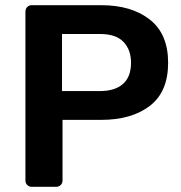

<svg xmlns="http://www.w3.org/2000/svg" viewBox="-20 -720 699 740"><path d="M102 0Q92 0 85 -7Q78 -14 78 -24V-675Q78 -686 85 -693Q92 -700 102 -700H370Q487 -700 557.5 -644.5Q628 -589 628 -478Q628 -366 557.5 -312Q487 -258 370 -258H221V-24Q221 -14 214 -7Q207 0 197 0ZM219 -369H365Q423 -369 454 -396.5Q485 -424 485 -478Q485 -528 456 -558.5Q427 -589 365 -589H219Z"/></svg>

Font: Rubik Medium
Style: Regular
Weight: 500
Designer: Hubert and Fischer
Foundry: Hubert and Fischer
Version: Version 2.300; ttfautohint (v1.8.4.7-5d5b);gftools[0.9.30]